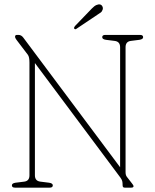

<svg xmlns="http://www.w3.org/2000/svg" viewBox="-20 -860 710 880"><path d="M222 -10.5Q222 0 208 0H48.5Q34.5 0 34.5 -10.5Q34.5 -20 51 -22.5L91 -27.5Q115 -30.5 115 -56.5V-573.5Q115 -598.5 108 -608.5L55.5 -677.5Q49 -686 49 -692Q49 -700 58 -700H64.5Q77.5 -700 86.5 -688L530.5 -93.5V-643.5Q530.5 -669.5 505.5 -672.5L465.5 -677.5Q448.5 -680 448.5 -689.5Q448.5 -700 462.5 -700H622Q636 -700 636 -689.5Q636 -680 619 -677.5L579.5 -672.5Q555.5 -669.5 555.5 -643.5V-71Q555.5 -57 561.5 -49.5L584 -20.5Q587 -17 589.5 -13Q592 -9 592 -6.5Q592 0 581.5 0H551.5Q542 0 542 -10Q542 -23 540.2 -30Q538.5 -37 531.5 -46.5L140 -571V-56.5Q140 -30.5 165 -27.5L205 -22.5Q222 -20 222 -10.5ZM400.5 -820.5Q412.5 -833 422 -837Q431.5 -841 438.5 -839.5Q445.5 -838 449.2 -830.8Q453 -823.5 450.5 -816Q447.5 -806.5 441 -802.2Q434.5 -798 425 -791.5L329.5 -727.5Q324.5 -724 320.5 -728.5Q318.5 -731 320 -734.5Q321.5 -738 323.5 -740.5Z"/></svg>

Font: Fraunces 144pt SuperSoft Thin
Style: Regular
Weight: 100
Version: Version 1.000;[0bf87f6ff]